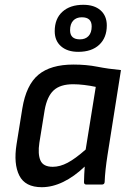

<svg xmlns="http://www.w3.org/2000/svg" viewBox="-20 -769 543 800"><path d="M154 11Q85 11 60.5 -37.5Q36 -86 49 -168L73 -317Q89 -415 140 -457.5Q191 -500 286 -500Q340 -500 385.5 -491Q431 -482 484 -477L428 -123Q423 -91 420 -63.5Q417 -36 416 -10Q415 0 404 0H340Q330 0 330 -10Q330 -25 331 -42Q332 -59 333 -75Q289 -33 243.5 -11Q198 11 154 11ZM200 -74Q230 -74 262 -91Q294 -108 337 -146L379 -407Q356 -412 331 -415Q306 -418 285 -418Q231 -418 203.5 -392.5Q176 -367 166 -310L144 -174Q137 -127 148.5 -100.5Q160 -74 200 -74ZM306 -553Q261 -553 234.5 -576Q208 -599 208 -639Q208 -691 240 -720Q272 -749 327 -749Q373 -749 399 -726Q425 -703 425 -663Q425 -612 393.5 -582.5Q362 -553 306 -553ZM313 -605Q336 -605 349 -619Q362 -633 362 -659Q362 -697 321 -697Q298 -697 285 -683Q272 -669 272 -643Q272 -605 313 -605Z"/></svg>

Font: Sofia Sans Semi Condensed SemiBold
Style: Italic
Weight: 600
Italic angle: -9°
Version: Version 4.100